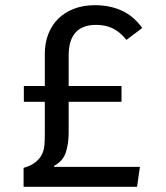

<svg xmlns="http://www.w3.org/2000/svg" viewBox="-20 -721 640 741"><path d="M153 -514Q153 -554 166 -588.5Q179 -623 204 -648Q229 -673 265 -687Q301 -701 347 -701Q403 -701 449 -680.5Q495 -660 529 -613L468 -567Q443 -598 415 -611.5Q387 -625 351 -625Q245 -625 245 -507V-389H449V-328H245V-209Q245 -168 234.5 -134Q224 -100 189 -81V-77H520L509 0H71V-73Q101 -82 117.5 -95.5Q134 -109 142 -125.5Q150 -142 151.5 -162Q153 -182 153 -206V-328H72V-389H153Z"/></svg>

Font: Wlorlttqgufhjawjgtejqphaquk
Style: Regular
Weight: 400
Monospace: yes
Designer: Carrois Corporate & Edenspiekermann
Foundry: Carrois Corporate GbR & Edenspiekermann AG
Version: Version 2.001